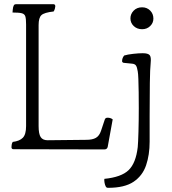

<svg xmlns="http://www.w3.org/2000/svg" viewBox="-20 -795 825 920"><path d="M480 -79 45 -80Q35 -80 35 -90Q35 -94 36 -101.5Q37 -109 41 -115Q74 -119 89.5 -135Q105 -151 105 -191V-678Q105 -704 101.5 -716Q98 -728 84.5 -731.5Q71 -735 40 -735Q40 -740 41 -748Q42 -756 43 -761Q46 -772 50.5 -773.5Q55 -775 56 -775H235Q245 -775 245 -765Q245 -761 243 -753.5Q241 -746 237 -740Q192 -735 178.5 -722.5Q165 -710 165 -675V-191Q165 -153 175 -138Q185 -123 208 -123L394 -125Q423 -125 439.5 -134.5Q456 -144 464 -168L482 -222Q485 -231 495 -231Q510 -231 520 -223L496 -91Q493 -79 480 -79ZM480 62Q561 54 596 20.5Q631 -13 640 -90Q642 -111 643.5 -164.5Q645 -218 645 -277Q645 -317 644.5 -353.5Q644 -390 643 -416.5Q642 -443 640 -453Q637 -473 631.5 -481Q626 -489 612 -490L572 -494Q571 -494 568 -496Q565 -498 565 -502Q565 -517 575 -529Q591 -534 618 -537Q645 -540 664 -540Q689 -540 697 -531Q705 -522 702 -494Q699 -466 698 -397.5Q697 -329 697 -240V-116Q697 -53 680 -3Q663 47 620 76Q577 105 498 105Q490 105 487 99Q483 92 481 81Q479 70 480 62ZM661 -655Q637 -655 621 -670Q605 -685 605 -707Q605 -728 620.5 -744Q636 -760 661 -760Q684 -760 699.5 -744.5Q715 -729 715 -706Q715 -685 699.5 -670Q684 -655 661 -655Z"/></svg>

Font: Gowun Batang
Style: Regular
Weight: 400
Designer: Yanghee Ryu
Foundry: Yanghee Ryu
Version: Version 2.000